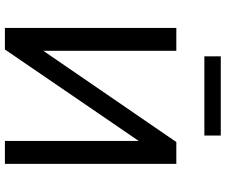

<svg xmlns="http://www.w3.org/2000/svg" viewBox="-89 -833 922 784"><g transform="rotate(90 372.0 -441.0)"><path d="M94 0V-700H187.5V-157L560 -700H649V0H555.5V-546.5L182 0ZM210 -814.5V-881.5H533.5V-814.5Z"/></g></svg>

Font: Geologica Roman Light
Style: Regular
Weight: 300
Designer: Sindre Bremnes, Frode Helland
Foundry: Monokrom Skriftforlag AS
Version: Version 1.010;gftools[0.9.28]